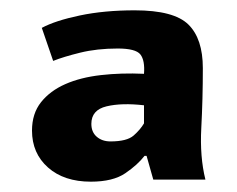

<svg xmlns="http://www.w3.org/2000/svg" viewBox="-20 -728 460 372"><path d="M61 -674Q87 -688 134.5 -698Q182 -708 241 -708Q317 -708 345 -680.5Q373 -653 373 -596Q373 -536 370 -480Q367 -424 378 -380H277L264 -426H260Q247 -409 223 -392.5Q199 -376 156 -376Q104 -376 73 -403.5Q42 -431 42 -475Q42 -508 59.5 -530Q77 -552 106.5 -565Q136 -578 175.5 -582.5Q215 -587 259 -585Q261 -611 252 -622.5Q243 -634 208 -634Q168 -634 135.5 -626Q103 -618 83 -610ZM194 -454Q226 -454 239 -465.5Q252 -477 259 -489V-524Q216 -529 186.5 -522Q157 -515 157 -488Q157 -472 167.5 -463Q178 -454 194 -454Z"/></svg>

Font: PT Sans
Style: Bold
Weight: 700
Version: Version 2.003W OFL; ttfautohint (v1.6)